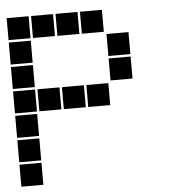

<svg xmlns="http://www.w3.org/2000/svg" viewBox="-51 -742 701 783"><g transform="rotate(-5 300.0 -350.0)"><path d="M6 -695Q5 -695 5 -695Q5 -695 5 -694V-606Q5 -605 5 -605Q5 -605 6 -605H94Q95 -605 95 -605Q95 -605 95 -606V-694Q95 -695 95 -695Q95 -695 94 -695ZM106 -695Q105 -695 105 -695Q105 -695 105 -694V-606Q105 -605 105 -605Q105 -605 106 -605H194Q195 -605 195 -605Q195 -605 195 -606V-694Q195 -695 195 -695Q195 -695 194 -695ZM206 -695Q205 -695 205 -695Q205 -695 205 -694V-606Q205 -605 205 -605Q205 -605 206 -605H294Q295 -605 295 -605Q295 -605 295 -606V-694Q295 -695 295 -695Q295 -695 294 -695ZM306 -695Q305 -695 305 -695Q305 -695 305 -694V-606Q305 -605 305 -605Q305 -605 306 -605H394Q395 -605 395 -605Q395 -605 395 -606V-694Q395 -695 395 -695Q395 -695 394 -695ZM6 -595Q5 -595 5 -595Q5 -595 5 -594V-506Q5 -505 5 -505Q5 -505 6 -505H94Q95 -505 95 -505Q95 -505 95 -506V-594Q95 -595 95 -595Q95 -595 94 -595ZM406 -595Q405 -595 405 -595Q405 -595 405 -594V-506Q405 -505 405 -505Q405 -505 406 -505H494Q495 -505 495 -505Q495 -505 495 -506V-594Q495 -595 495 -595Q495 -595 494 -595ZM6 -495Q5 -495 5 -495Q5 -495 5 -494V-406Q5 -405 5 -405Q5 -405 6 -405H94Q95 -405 95 -405Q95 -405 95 -406V-494Q95 -495 95 -495Q95 -495 94 -495ZM406 -495Q405 -495 405 -495Q405 -495 405 -494V-406Q405 -405 405 -405Q405 -405 406 -405H494Q495 -405 495 -405Q495 -405 495 -406V-494Q495 -495 495 -495Q495 -495 494 -495ZM6 -395Q5 -395 5 -395Q5 -395 5 -394V-306Q5 -305 5 -305Q5 -305 6 -305H94Q95 -305 95 -305Q95 -305 95 -306V-394Q95 -395 95 -395Q95 -395 94 -395ZM106 -395Q105 -395 105 -395Q105 -395 105 -394V-306Q105 -305 105 -305Q105 -305 106 -305H194Q195 -305 195 -305Q195 -305 195 -306V-394Q195 -395 195 -395Q195 -395 194 -395ZM206 -395Q205 -395 205 -395Q205 -395 205 -394V-306Q205 -305 205 -305Q205 -305 206 -305H294Q295 -305 295 -305Q295 -305 295 -306V-394Q295 -395 295 -395Q295 -395 294 -395ZM306 -395Q305 -395 305 -395Q305 -395 305 -394V-306Q305 -305 305 -305Q305 -305 306 -305H394Q395 -305 395 -305Q395 -305 395 -306V-394Q395 -395 395 -395Q395 -395 394 -395ZM6 -295Q5 -295 5 -295Q5 -295 5 -294V-206Q5 -205 5 -205Q5 -205 6 -205H94Q95 -205 95 -205Q95 -205 95 -206V-294Q95 -295 95 -295Q95 -295 94 -295ZM6 -195Q5 -195 5 -195Q5 -195 5 -194V-106Q5 -105 5 -105Q5 -105 6 -105H94Q95 -105 95 -105Q95 -105 95 -106V-194Q95 -195 95 -195Q95 -195 94 -195ZM6 -95Q5 -95 5 -95Q5 -95 5 -94V-6Q5 -5 5 -5Q5 -5 6 -5H94Q95 -5 95 -5Q95 -5 95 -6V-94Q95 -95 95 -95Q95 -95 94 -95Z"/></g></svg>

Font: Doto Black
Style: Regular
Weight: 900
Version: Version 1.000